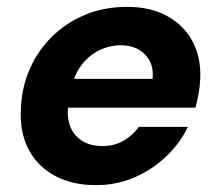

<svg xmlns="http://www.w3.org/2000/svg" viewBox="-20 -528 636 560"><path d="M260 12Q190 12 139.5 -15.5Q89 -43 63 -93Q37 -143 41 -211Q43 -272 66.5 -326Q90 -380 131.5 -421Q173 -462 228.5 -485Q284 -508 351 -508Q419 -508 468 -481Q517 -454 542 -406.5Q567 -359 564 -297Q563 -276 559 -254Q555 -232 550 -214H139L154 -298H425Q428 -329 416.5 -350.5Q405 -372 383.5 -384Q362 -396 333 -396Q299 -396 268 -380.5Q237 -365 215 -334.5Q193 -304 185 -257L180 -228Q174 -191 183.5 -163Q193 -135 217.5 -118.5Q242 -102 279 -102Q314 -102 341 -118Q368 -134 385 -158H528Q505 -110 464.5 -71.5Q424 -33 372 -10.5Q320 12 260 12Z"/></svg>

Font: DM Sans 28pt ExtraBold
Style: Italic
Weight: 800
Italic angle: -10°
Version: Version 4.004;gftools[0.9.30]